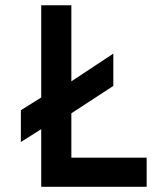

<svg xmlns="http://www.w3.org/2000/svg" viewBox="-20 -717 617 737"><path d="M138.2 -221.2 60.1 -171.9V-293.9L138.2 -342.8V-696.8H253.9V-404.8L415 -511.2V-387.2L253.9 -282.2V-111.8H543V0H138.2Z"/></svg>

Font: Doppio One
Style: Regular
Weight: 400
Designer: Szymon Celej
Foundry: Szymon Celej
Version: Version 1.002